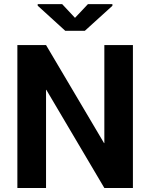

<svg xmlns="http://www.w3.org/2000/svg" viewBox="-20 -935 748 955"><path d="M641.1 0H499L210.4 -488.3L209 -487.8V0H66.4V-710.9H209L497.6 -223.1L499 -223.6V-710.9H641.1ZM353 -846.2 417.5 -914.6H539.1V-906.2L401.9 -781.7H304.7L167.5 -906.7V-914.6H289.1Z"/></svg>

Font: Roboto Web
Style: Bold
Weight: 700
Designer: Google
Version: Version 1.200310; 2013